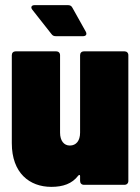

<svg xmlns="http://www.w3.org/2000/svg" viewBox="-20 -720 547 748"><path d="M314 -597 262 -690C258 -698 252 -700 244 -700H115C103 -700 98 -692 106 -682L180 -588C185 -581 190 -579 198 -579H303C315 -579 320 -586 314 -597ZM292 -505V-203C292 -172 277 -153 252 -153C229 -153 214 -172 214 -203V-505C214 -514 208 -520 199 -520H41C32 -520 26 -514 26 -505V-162C26 -46 95 8 180 8C225 8 261 -4 285 -36C289 -40 292 -39 292 -34V-15C292 -6 298 0 307 0H465C474 0 480 -6 480 -15V-505C480 -514 474 -520 465 -520H307C298 -520 292 -514 292 -505Z"/></svg>

Font: Barlow Semi Condensed Black
Style: Regular
Weight: 900
Width: 4
Designer: Jeremy Tribby
Foundry: Tribby Type
Version: Version 1.408;PS 001.408;hotconv 1.0.88;makeotf.lib2.5.64775